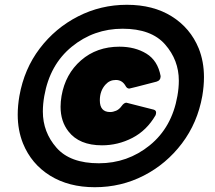

<svg xmlns="http://www.w3.org/2000/svg" viewBox="-20 -768 896 802"><path d="M376 14Q267 14 189 -34.5Q111 -83 76 -169Q54 -224 54 -289Q54 -326 61 -367Q81 -480 146 -565.5Q211 -651 306 -699.5Q401 -748 510 -748Q620 -748 697.5 -699.5Q775 -651 810 -566Q832 -511 832 -446Q832 -408 825 -367Q805 -255 740 -169Q675 -83 580.5 -34.5Q486 14 376 14ZM393 -86Q513 -86 605.5 -161Q698 -236 721 -367Q727 -401 727 -431Q727 -517 669.5 -582.5Q612 -648 492 -648Q372 -648 280 -573Q188 -498 165 -367Q159 -333 159 -302Q159 -216 216 -151Q273 -86 393 -86ZM406 -161Q311 -161 266 -219Q233 -261 233 -322Q233 -343 237 -367Q253 -459 318.5 -516Q384 -573 479 -573Q544 -573 591.5 -544Q639 -515 651 -450Q651 -432 634 -427Q523 -398 520 -398Q510 -398 504 -410Q490 -434 464 -434Q438 -434 421 -415Q397 -389 397 -349Q397 -300 440 -300Q452 -300 465 -305.5Q478 -311 488 -325Q498 -339 508 -339L622 -310Q632 -307 632 -298Q632 -293 630 -287Q593 -223 533 -192Q473 -161 406 -161Z"/></svg>

Font: YamahaIndonesia935. App Black
Style: Italic
Weight: 900
Italic angle: -10°
Designer: Dalton Maag Ltd
Foundry: Dalton Maag Ltd
Version: Version 1.002; January 01, 2024; Regular/Italic